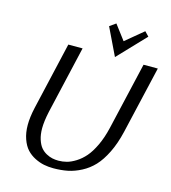

<svg xmlns="http://www.w3.org/2000/svg" viewBox="-128 -992 982 1105"><g transform="rotate(15 362.5 -439.5)"><path d="M85.9 0ZM640.1 -700.2H725.1L631.8 -297.9Q614.7 -225.1 587.6 -170.2Q560.5 -115.2 528.8 -81.5Q497.1 -47.9 456.8 -26.9Q416.5 -5.9 377.2 2Q337.9 9.8 292 9.8Q262.7 9.8 235.8 4.4Q209 -1 180.9 -15.1Q152.8 -29.3 132.3 -51.5Q111.8 -73.7 98.9 -110.4Q85.9 -147 85.9 -193.8Q85.9 -239.3 99.1 -297.9L191.9 -700.2H276.9L184.1 -297.9Q170.9 -237.8 170.9 -195.8Q170.9 -158.7 180.2 -129.9Q189.5 -101.1 203.4 -84.5Q217.3 -67.9 236.3 -57.6Q255.4 -47.4 272.9 -43.7Q290.5 -40 309.1 -40Q334 -40 358.4 -46.4Q382.8 -52.7 411.4 -70.6Q439.9 -88.4 464.1 -116.2Q488.3 -144 510.5 -190.7Q532.7 -237.3 546.9 -297.9ZM391.1 -700.2ZM469.7 -700.2 391.1 -863.3 427.7 -889.2 494.1 -801.3 600.1 -889.2 625 -863.3Z"/></g></svg>

Font: Pfennig
Style: Italic
Weight: 500
Italic angle: -13°
Version: Version 20120410 ; ttfautohint (v0.8)